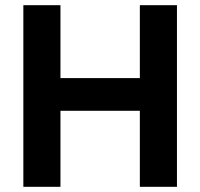

<svg xmlns="http://www.w3.org/2000/svg" viewBox="-20 -720 772 740"><path d="M70 0V-700H213V-419H519V-700H662V0H519V-293H213V0Z"/></svg>

Font: MuseoModerno Thin SemiBold
Style: Regular
Weight: 600
Version: Version 1.003